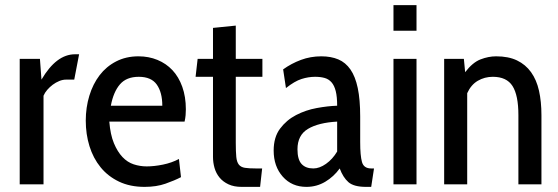

<svg xmlns="http://www.w3.org/2000/svg" viewBox="-20 -720 2180 750"><path d="M270 -409 289 -508H273C224.3 -508 180.7 -475 142 -409L136 -490H57V0H150V-346C153.3 -354 158.2 -361.7 164.5 -369C170.8 -376.3 178 -383 186 -389C194 -395 202.5 -399.8 211.5 -403.5C220.5 -407.2 229.3 -409 238 -409Z M407 -245H701C703 -253.7 704.3 -262 705 -270C705.7 -278 706 -285.7 706 -293C706 -325.7 701.3 -355 692 -381C682.7 -407 669.8 -428.7 653.5 -446C637.2 -463.3 617.7 -476.7 595 -486C572.3 -495.3 547.7 -500 521 -500C488.3 -500 459.2 -493.3 433.5 -480C407.8 -466.7 386.3 -448.7 369 -426C351.7 -403.3 338.3 -376.7 329 -346C319.7 -315.3 315 -283 315 -249C315 -213.7 319.8 -180.3 329.5 -149C339.2 -117.7 353.7 -90.2 373 -66.5C392.3 -42.8 416.3 -24.2 445 -10.5C473.7 3.2 507 10 545 10C575.7 10 602.8 5.8 626.5 -2.5C650.2 -10.8 670.3 -19.3 687 -28L679 -99C660.3 -89 639.5 -81.7 616.5 -77C593.5 -72.3 572.3 -70 553 -70C535.7 -70 518.8 -72.7 502.5 -78C486.2 -83.3 471.5 -92.8 458.5 -106.5C445.5 -120.2 434.3 -138.2 425 -160.5C415.7 -182.8 409.7 -211 407 -245ZM522 -420C554.7 -420 578.2 -409.8 592.5 -389.5C606.8 -369.2 614 -341.7 614 -307H413C419.7 -343 431.5 -370.8 448.5 -390.5C465.5 -410.2 490 -420 522 -420Z M996 10 1004 -62H980C961.3 -62 946.8 -62.8 936.5 -64.5C926.2 -66.2 918.3 -70.3 913 -77C907.7 -83.7 904.3 -93.7 903 -107C901.7 -120.3 901 -138.7 901 -162V-420H1005V-490H901V-620L812 -611V-490H752L744 -420H812V-107C812 -92.3 814 -78 818 -64C822 -50 828.5 -37.5 837.5 -26.5C846.5 -15.5 858.2 -6.7 872.5 0C886.8 6.7 904 10 924 10Z M1430 10 1441 -62H1430C1410.7 -62 1398.7 -70.3 1394 -87C1389.3 -103.7 1387 -129.7 1387 -165V-265C1387 -309 1383.8 -346 1377.5 -376C1371.2 -406 1361.7 -430.2 1349 -448.5C1336.3 -466.8 1320.5 -480 1301.5 -488C1282.5 -496 1260.3 -500 1235 -500C1207 -500 1180.5 -495.3 1155.5 -486C1130.5 -476.7 1107.3 -464.3 1086 -449L1097 -376C1119.7 -394 1140 -405.8 1158 -411.5C1176 -417.2 1193.7 -420 1211 -420C1225 -420 1237.3 -418.5 1248 -415.5C1258.7 -412.5 1267.7 -406.8 1275 -398.5C1282.3 -390.2 1287.8 -378.7 1291.5 -364C1295.2 -349.3 1297 -330.3 1297 -307C1273 -306.3 1246.5 -303.3 1217.5 -298C1188.5 -292.7 1161.5 -283.5 1136.5 -270.5C1111.5 -257.5 1090.7 -239.8 1074 -217.5C1057.3 -195.2 1049 -166.7 1049 -132C1049 -90.7 1060.8 -56.7 1084.5 -30C1108.2 -3.3 1139 10 1177 10C1203.7 10 1228.2 3.3 1250.5 -10C1272.8 -23.3 1291.7 -40.7 1307 -62C1315.7 -38.7 1327 -20.8 1341 -8.5C1355 3.8 1378 10 1410 10ZM1297 -245V-128C1285 -108 1270.5 -92 1253.5 -80C1236.5 -68 1220 -62 1204 -62C1184 -62 1168.7 -67.8 1158 -79.5C1147.3 -91.2 1142 -110.3 1142 -137C1142 -173.7 1155.7 -200.2 1183 -216.5C1210.3 -232.8 1248.3 -242.3 1297 -245Z M1517 -600H1607V-700H1517ZM1517 0H1607V-490H1517Z M2005 0H2095V-270C2095 -305.3 2091.8 -337.2 2085.5 -365.5C2079.2 -393.8 2068.8 -418 2054.5 -438C2040.2 -458 2021.8 -473.3 1999.5 -484C1977.2 -494.7 1950 -500 1918 -500C1898 -500 1877.7 -496 1857 -488C1836.3 -480 1816.3 -463.3 1797 -438L1792 -490H1715V0H1805V-356C1815 -378 1828.8 -394.2 1846.5 -404.5C1864.2 -414.8 1883.7 -420 1905 -420C1941 -420 1966.7 -408 1982 -384C1997.3 -360 2005 -322 2005 -270Z"/></svg>

Font: Cabin Condensed
Style: Regular
Weight: 400
Designer: Pablo Impallari
Foundry: Pablo Impallari. www.impallari.com Igino Marini. www.ikern.com
Version: Version 1.006